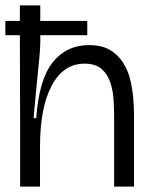

<svg xmlns="http://www.w3.org/2000/svg" viewBox="-21 -695 561 715"><path d="M54 0V-212L53 -564H-1V-617H53V-675H129V-617H304V-564H129V-535Q129 -514 124.5 -469Q120 -424 114.5 -368Q109 -312 104 -255H114Q124 -399 175.5 -463Q227 -527 310 -527Q357 -527 387.5 -509.5Q418 -492 436.5 -463Q455 -434 463.5 -400Q472 -366 475 -332.5Q478 -299 478 -272V0H404V-259Q404 -288 402 -322.5Q400 -357 390 -387.5Q380 -418 357.5 -438Q335 -458 294 -458Q215 -458 171.5 -376Q128 -294 128 -149V0Z"/></svg>

Font: Bricolage Grotesque 48pt Light
Style: Regular
Weight: 300
Designer: Mathieu Triay
Foundry: Atelier Triay
Version: Version 1.000; ttfautohint (v1.8.4.7-5d5b);gftools[0.9.32]